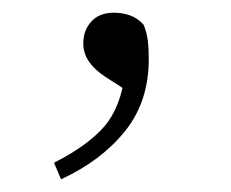

<svg xmlns="http://www.w3.org/2000/svg" viewBox="-20 -110 363 302"><path d="M76 172 65 146Q118 119 144 89Q170 59 177 4L188 38L146 11Q129 0 120 -13Q111 -26 111 -42Q111 -62 123.5 -76Q136 -90 159 -90Q172 -90 184 -86Q196 -82 206 -71Q211 -58 212.5 -46Q214 -34 214 -17Q214 50 176.5 96.5Q139 143 76 172Z"/></svg>

Font: Noto Serif HK ExtraLight
Style: Regular
Weight: 200
Designer: Ryoko NISHIZUKA 西塚涼子 (kana & ideographs); Frank Grießhammer (Latin, Greek & Cyrillic); Wenlong ZHANG 张文龙 (bopomofo); San
Foundry: Adobe
Version: Version 2.002-H1;hotconv 1.1.0;makeotfexe 2.6.0